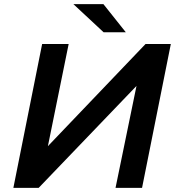

<svg xmlns="http://www.w3.org/2000/svg" viewBox="-20 -914 862 934"><path d="M45 0 185 -700H314L213 -203L688 -700H811L671 0H542L644 -496L168 0ZM484 -757 337 -894H483L592 -757Z"/></svg>

Font: MOST Montserrat SemiBold
Style: Italic
Weight: 600
Italic angle: -11.3°
Designer: Julieta Ulanovsky
Foundry: Julieta Ulanovsky
Version: Version 8.000;March 11, 2024;FontCreator 15.0.0.2926 64-bit